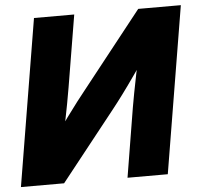

<svg xmlns="http://www.w3.org/2000/svg" viewBox="-52 -782 872 835"><g transform="rotate(-5 384.0 -364.0)"><path d="M647 0H471.2L521 -302.7Q524.9 -325.2 532 -363.5Q539.1 -401.9 549.1 -450.2Q559.1 -498.5 571.3 -551.3L604 -538.6Q569.3 -488.3 538.3 -443.8Q507.3 -399.4 480.7 -363.5Q454.1 -327.6 433.1 -301.3L194.3 0H5.9L126.5 -727.5H302.2L250 -413.6Q245.6 -386.2 237.3 -342.3Q229 -298.3 219.5 -251.2Q210 -204.1 201.7 -167L185.5 -212.9Q209 -249.5 234.1 -284.2Q259.3 -318.8 282 -348.4Q304.7 -377.9 321.3 -398.4L581.5 -727.5H767.6Z"/></g></svg>

Font: Inter 28pt ExtraBold
Style: Italic
Weight: 800
Italic angle: -9.3988°
Designer: Rasmus Andersson
Foundry: rsms
Version: Version 4.001;git-66647c0bb